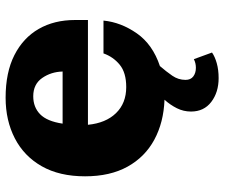

<svg xmlns="http://www.w3.org/2000/svg" viewBox="-76 -504 780 667"><g transform="rotate(-90 313.5 -170.0)"><path d="M376 200Q327 200 293.5 174.5Q260 149 260 104Q260 78 271.5 55Q283 32 301 12Q222 9 162 -23.5Q102 -56 68.5 -116.5Q35 -177 35 -264Q35 -353 70 -414.5Q105 -476 167 -508Q229 -540 308 -540Q396 -540 456 -509.5Q516 -479 547 -425Q578 -371 578 -299V-254H214Q220 -192 254.5 -156.5Q289 -121 345 -121Q395 -121 422.5 -143.5Q450 -166 462 -200H576Q570 -139 531.5 -84Q493 -29 418 -4Q399 18 384.5 39Q370 60 370 85Q370 103 382 112Q394 121 412 121Q428 121 442 114L465 177Q451 187 428 193.5Q405 200 376 200ZM399 -342Q398 -382 376.5 -413Q355 -444 313 -444Q275 -444 250.5 -420Q226 -396 218 -342Z"/></g></svg>

Font: Montagu Slab 16pt
Style: Bold
Weight: 700
Designer: Florian Karsten
Foundry: Florian Karsten
Version: Version 1.000; ttfautohint (v1.8.3)